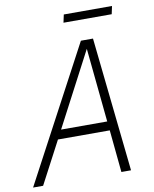

<svg xmlns="http://www.w3.org/2000/svg" viewBox="-108 -930 801 1000"><g transform="rotate(-10 292.5 -430.0)"><path d="M-15 0 363 -710H427L503 0H452L430 -224H156L38 0ZM386 -663 181 -272H425ZM290 -818 299 -860H554L545 -818Z"/></g></svg>

Font: Geist Mono ExtraLight
Style: Italic
Weight: 200
Italic angle: -12°
Monospace: yes
Designer: Basement.studio, Andrés Briganti, Mateo Zaragoza
Foundry: Basement.studio, Vercel, Andrés Briganti, Guido Ferreyra, Mateo Zaragoza
Version: Version 1.500; ttfautohint (v1.8.4.7-5d5b)